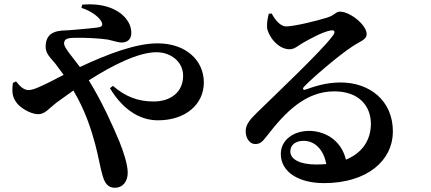

<svg xmlns="http://www.w3.org/2000/svg" viewBox="-20 -820 2040 908"><path d="M56 -435 41 -428C35 -383 40 -361 55 -339C73 -310 126 -280 160 -280C193 -280 209 -305 245 -333L327 -392C385 -295 414 -199 431 -135C447 -74 455 -21 466 13C477 51 494 68 524 68C560 68 584 39 584 -3C584 -42 564 -103 544 -152C515 -222 462 -340 400 -440C511 -511 634 -573 720 -573C788 -573 846 -528 846 -462C846 -384 787 -340 706 -340C634 -340 574 -362 514 -414L500 -403C558 -306 637 -251 727 -251C857 -251 944 -326 944 -430C944 -533 861 -615 725 -615C624 -615 492 -566 358 -503C324 -549 283 -594 283 -614C283 -636 300 -640 325 -641C382 -643 456 -638 489 -633C509 -629 537 -619 556 -619C582 -619 601 -634 601 -664C601 -691 591 -716 568 -741C537 -774 473 -807 369 -798L365 -783C417 -766 452 -736 461 -715C467 -701 462 -694 448 -691C425 -687 364 -682 305 -677C268 -675 200 -679 196 -606C193 -568 217 -549 241 -520L281 -466L211 -430C175 -413 139 -394 115 -394C92 -394 73 -413 56 -435Z M1333 -695C1307 -695 1282 -724 1265 -756L1251 -755C1245 -730 1242 -713 1243 -690C1246 -655 1291 -587 1350 -587C1371 -587 1388 -602 1407 -614C1445 -636 1507 -670 1544 -676C1560 -679 1570 -672 1553 -650C1501 -579 1291 -381 1193 -285C1160 -253 1144 -231 1142 -204C1140 -166 1162 -140 1184 -139C1209 -138 1219 -147 1243 -178C1328 -288 1424 -388 1561 -388C1676 -388 1735 -320 1734 -232C1733 -163 1699 -99 1616 -65C1592 -163 1510 -201 1442 -201C1368 -201 1308 -158 1308 -92C1308 -5 1395 46 1512 46C1718 46 1837 -62 1838 -196C1839 -346 1726 -430 1591 -430C1514 -430 1457 -407 1424 -396C1414 -393 1408 -400 1419 -411C1457 -451 1580 -557 1646 -600C1679 -623 1714 -631 1714 -659C1714 -702 1635 -765 1588 -765C1567 -765 1567 -750 1528 -737C1474 -720 1369 -695 1333 -695ZM1523 -44C1508 -43 1493 -42 1476 -42C1399 -42 1353 -66 1353 -104C1353 -135 1378 -154 1416 -154C1470 -154 1511 -111 1523 -44Z"/></svg>

Font: Noto Serif CJK HK
Style: Bold
Weight: 700
Designer: Ryoko NISHIZUKA 西塚涼子 (kana & ideographs); Frank Grießhammer (Latin, Greek & Cyrillic); Wenlong ZHANG 张文龙 (bopomofo); San
Foundry: Adobe
Version: Version 2.001;hotconv 1.1.0;makeotfexe 2.6.0